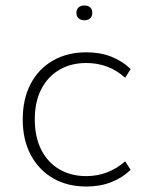

<svg xmlns="http://www.w3.org/2000/svg" viewBox="-20 -671 554 701"><path d="M295 10Q226 10 174 -20Q122 -50 92.5 -105Q63 -160 63 -235Q63 -310 92 -365Q121 -420 173.5 -450Q226 -480 295 -480Q346 -480 386.5 -464Q427 -448 457 -419L437 -387Q406 -415 370.5 -428Q335 -441 295 -441Q239 -441 196.5 -416Q154 -391 130.5 -345Q107 -299 107 -235Q107 -171 130.5 -124.5Q154 -78 196.5 -53Q239 -28 295 -28Q335 -28 370.5 -41.5Q406 -55 437 -82L457 -51Q427 -22 386.5 -6Q346 10 295 10ZM288 -597Q275 -597 267 -604Q259 -611 259 -624Q259 -637 267 -644Q275 -651 288 -651Q301 -651 309 -644Q317 -637 317 -624Q317 -611 309 -604Q301 -597 288 -597Z"/></svg>

Font: Gantari ExtraLight
Style: Regular
Weight: 250
Designer: Anugrah Pasau
Foundry: Lafontype
Version: Version 1.000